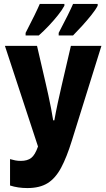

<svg xmlns="http://www.w3.org/2000/svg" viewBox="-20 -947 540 975"><path d="M119 8Q71 8 31 -5V-139Q45 -135 57.5 -132.5Q70 -130 86 -130Q119 -130 138.5 -145Q158 -160 173 -203L5 -714H168L212 -524Q218 -498 225.5 -464Q233 -430 239.5 -396Q246 -362 250 -336H256Q263 -376 273.5 -425Q284 -474 293 -512L340 -714H495L345 -233Q319 -149 290.5 -95.5Q262 -42 222 -17Q182 8 119 8ZM278 -780Q304 -829 323.5 -868.5Q343 -908 351 -927H476V-918Q466 -898 443.5 -870Q421 -842 396 -814.5Q371 -787 351 -767H278ZM110 -780Q136 -830 155 -869Q174 -908 182 -927H307V-918Q296 -897 274.5 -870Q253 -843 227.5 -816Q202 -789 177 -767H110Z"/></svg>

Font: Noto Sans Mono ExtraCondensed Black
Style: Regular
Weight: 900
Width: 2
Designer: Monotype Design Team
Foundry: Monotype Imaging Inc.
Version: Version 2.014